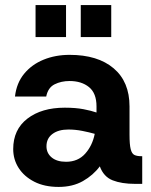

<svg xmlns="http://www.w3.org/2000/svg" viewBox="-20 -724 595 756"><path d="M211 12Q155 12 115 -8.5Q75 -29 53.5 -62.5Q32 -96 32 -137Q32 -214 88 -257Q144 -300 235 -300Q278 -300 309 -294Q340 -288 360 -281V-305Q360 -357 330.5 -381Q301 -405 254 -405Q221 -405 195 -392Q169 -379 162 -344H39Q45 -397 75 -433.5Q105 -470 151.5 -489Q198 -508 254 -508Q365 -508 427.5 -455Q490 -402 490 -305V-193Q490 -155 494.5 -137Q499 -119 509 -114Q519 -109 536 -109H540V0H512Q459 0 423.5 -14Q388 -28 373 -69Q347 -34 306.5 -11Q266 12 211 12ZM240 -87Q287 -87 315.5 -119Q344 -151 353 -197Q332 -203 304.5 -208.5Q277 -214 249 -214Q210 -214 186.5 -196.5Q163 -179 163 -148Q163 -121 183.5 -104Q204 -87 240 -87ZM298 -578V-704H418V-578ZM120 -578V-704H240V-578Z"/></svg>

Font: HostGroteskBold
Style: Bold
Weight: 700
Designer: Doukan Karapınar based on Poppins by Indian Type Foundry, Jonny Pinhorn
Foundry: Element Type
Version: Version 1.001; ttfautohint (v1.8.4.7-5d5b)